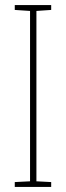

<svg xmlns="http://www.w3.org/2000/svg" viewBox="-20 -734 259 754"><path d="M181 0V-19L123 -22V-691L181 -695V-714H38V-695L98 -691V-22L38 -19V0Z"/></svg>

Font: Noto Sans Devanagari UI ExtraCondensed Thin
Style: Regular
Weight: 100
Width: 2
Designer: Jelle Bosma - Monotype Design Team
Foundry: Monotype Imaging Inc.
Version: Version 2.004